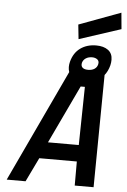

<svg xmlns="http://www.w3.org/2000/svg" viewBox="-66 -1090 749 1136"><g transform="rotate(5 308.5 -521.5)"><path d="M369 -865 360 -951 608 -1043 617 -946ZM574 -760Q574 -743 570 -727Q561 -692 541 -667L534 0H422V-143H199L130 0H18L331 -666Q326 -681 326 -696Q326 -712 330 -727Q344 -781 383 -809Q422 -837 477 -837Q521 -837 547.5 -817.5Q574 -798 574 -760ZM400 -718Q400 -704 410.5 -696.5Q421 -689 441 -689Q464 -689 479 -699Q494 -709 498 -727Q499 -730 499 -736Q499 -750 487 -757.5Q475 -765 459 -765Q437 -765 421.5 -755Q406 -745 401 -727Q400 -724 400 -718ZM431 -587H406L242 -241H425Z"/></g></svg>

Font: Cairo SemiBold
Style: Italic
Weight: 600
Italic angle: -13°
Designer: Mohamed Gaber, Accademia di Belle Arti di Urbino and others
Foundry: Kief Type Foundry, Accademia di Belle Arti di Urbino and others
Version: Version 3.011